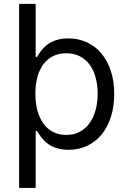

<svg xmlns="http://www.w3.org/2000/svg" viewBox="-20 -747 649 972"><path d="M160.5 -727.3V-458.8H167.6Q172.2 -465.9 178.3 -475.7Q184.3 -485.4 193 -495.7Q201.7 -506 213.4 -516.3Q225.1 -526.6 241.1 -534.6Q257.1 -542.6 277.9 -547.6Q298.7 -552.6 325.3 -552.6Q377.1 -552.6 419.9 -532.8Q462.7 -513.1 493.4 -476.4Q524.1 -439.6 541.2 -387.8Q558.2 -335.9 558.2 -271.3Q558.2 -206.3 541.2 -154.1Q524.1 -101.9 493.6 -65.2Q463.1 -28.4 420.5 -8.5Q377.8 11.4 326.7 11.4Q300.4 11.4 279.7 6.4Q258.9 1.4 242.7 -6.7Q226.6 -14.9 214.7 -25Q202.8 -35.2 193.7 -45.8Q184.7 -56.5 178.4 -66.4Q172.2 -76.3 167.6 -83.8H160.5V204.5H76.7V-727.3ZM474.4 -272.7Q474.4 -316.1 464.5 -353.3Q454.5 -390.6 434.8 -418.1Q415.1 -445.7 385.3 -461.5Q355.5 -477.3 315.3 -477.3Q277 -477.3 247.9 -462.5Q218.8 -447.8 199 -420.8Q179.3 -393.8 169.2 -356.2Q159.1 -318.5 159.1 -272.7Q159.1 -226.6 169.4 -188Q179.7 -149.5 199.4 -122Q219.1 -94.5 248.4 -79.2Q277.7 -63.9 315.3 -63.9Q354.8 -63.9 384.6 -80.3Q414.4 -96.6 434.3 -124.8Q454.2 -153.1 464.3 -191.1Q474.4 -229 474.4 -272.7Z"/></svg>

Font: Fast_Sans-Dotted
Style: Regular
Weight: 400
Version: Version 3.018